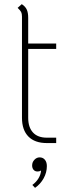

<svg xmlns="http://www.w3.org/2000/svg" viewBox="-20 -680 336 926"><path d="M116 -444V-112Q116 -66 139 -41Q162 -16 206 -16H251V10H206Q148 10 117 -21.5Q86 -53 86 -112V-600Q86 -614 82 -622Q78 -630 65 -642L85 -660Q102 -649 109 -634Q116 -619 116 -594V-470H251V-444ZM206 121Q206 152 190.5 180Q175 208 149 226L136 212Q155 198 166 179.5Q177 161 178 142Q172 147 160 147Q149 147 142 139Q135 131 135 118Q135 102 146 90.5Q157 79 171 79Q187 79 196.5 90.5Q206 102 206 121Z"/></svg>

Font: KoHo ExtraLight
Style: Regular
Weight: 275
Version: Version 1.000; ttfautohint (v1.6)